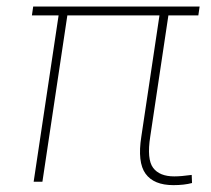

<svg xmlns="http://www.w3.org/2000/svg" viewBox="-20 -548 635 579"><path d="M505.4 -16.1Q526.4 -16.1 558.1 -20.5L559.1 3.9Q535.6 10.3 502.9 10.3Q443.8 10.3 418.9 -24.2Q394 -58.6 406.2 -136.2L460.9 -501.5H183.1L107.9 0H81.5L156.7 -501.5H76.2L80.1 -528.3H582L578.1 -501.5H487.8L433.1 -136.2Q422.4 -67.9 441.7 -42Q460.9 -16.1 505.4 -16.1Z"/></svg>

Font: Roboto-ThinItalic
Style: Italic
Weight: 250
Italic angle: -12°
Designer: Google
Version: Version 1.100141; 2013; ttfautohint (v0.94.14-c901) -l 8 -r 